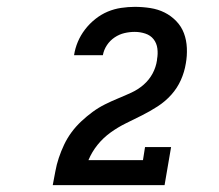

<svg xmlns="http://www.w3.org/2000/svg" viewBox="-20 -863 640 560"><path d="M134 -323V-324Q138 -344 141.5 -363.5Q145 -383 151.5 -402.5Q158 -422 167 -441Q176 -460 188.5 -477Q201 -494 217 -509Q233 -524 250 -536.5Q267 -549 286 -558.5Q305 -568 324.5 -576Q344 -584 363.5 -593Q383 -602 399 -616Q415 -630 425 -648.5Q435 -667 438 -688Q438 -688 438 -688.5Q438 -689 438 -690Q441 -706 439 -721.5Q437 -737 428 -748.5Q419 -760 404 -765Q389 -770 373 -770Q358 -770 343 -766.5Q328 -763 314.5 -754Q301 -745 292 -731.5Q283 -718 280 -702H196Q199 -722 207 -741Q215 -760 228 -777Q241 -794 258 -807.5Q275 -821 294 -829Q313 -837 333.5 -840Q354 -843 373 -843Q396 -843 418.5 -839.5Q441 -836 460 -826.5Q479 -817 494 -801.5Q509 -786 516.5 -766Q524 -746 525 -723Q526 -700 522 -678Q518 -653 507.5 -629.5Q497 -606 479.5 -586.5Q462 -567 439.5 -552.5Q417 -538 394 -526.5Q371 -515 347.5 -503.5Q324 -492 302.5 -476.5Q281 -461 264.5 -440.5Q248 -420 238 -396H397L403 -434H479L460 -323Z"/></svg>

Font: Iosevka Curly Slab SmBdEx
Style: Italic
Weight: 600
Width: 7
Italic angle: -9°
Monospace: yes
Designer: Belleve Invis
Foundry: Belleve Invis
Version: Version 11.1.0; ttfautohint (v1.8.3)